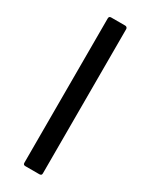

<svg xmlns="http://www.w3.org/2000/svg" viewBox="-182 -723 600 764"><g transform="rotate(30 117.5 -341.5)"><path d="M85 0Q75.2 0 75.2 -9.8V-672.9Q75.2 -683.1 85 -683.1H149.9Q154.3 -683.1 157.2 -680.2Q160.2 -677.2 160.2 -672.9V-9.8Q160.2 0 149.9 0Z"/></g></svg>

Font: Sofia Sans
Style: Regular
Weight: 400
Designer: Botio Nikoltchev, Ani Petrova
Foundry: lettersoup
Version: Version 4.100